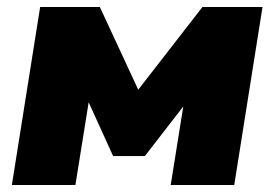

<svg xmlns="http://www.w3.org/2000/svg" viewBox="-20 -530 785 550"><path d="M14 0 95 -510H266L376 -273L560 -510H732L651 0H469L505 -225L395 -83H304L234 -237L196 0Z"/></svg>

Font: Mulish ExtraBlack
Style: Italic
Weight: 1000
Italic angle: -9°
Designer: Vernon Adams
Foundry: Vernon Adams
Version: Version 3.603; ttfautohint (v1.8.3)